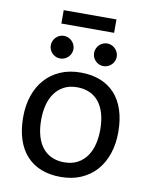

<svg xmlns="http://www.w3.org/2000/svg" viewBox="-87 -843 725 917"><g transform="rotate(10 275.0 -384.5)"><path d="M504.9 -249Q504.9 -191.9 488.8 -144.3Q472.7 -96.7 442.4 -62.7Q412.1 -28.8 368.7 -10Q325.2 8.8 270 8.8Q217.3 8.8 175.5 -7.6Q133.8 -23.9 104.7 -55.7Q75.7 -87.4 60.3 -134.3Q44.9 -181.2 44.9 -242.2Q44.9 -299.3 61 -346.4Q77.1 -393.6 107.4 -427.5Q137.7 -461.4 181.2 -480.2Q224.6 -499 279.8 -499Q332.5 -499 374.3 -482.7Q416 -466.3 445.1 -434.8Q474.1 -403.3 489.5 -356.4Q504.9 -309.6 504.9 -249ZM418 -245.1Q418 -290.5 408 -324.5Q397.9 -358.4 379.4 -381.1Q360.8 -403.8 334.2 -415.3Q307.6 -426.8 274.9 -426.8Q236.8 -426.8 209.7 -411.9Q182.6 -397 165.3 -372.1Q147.9 -347.2 139.9 -314.2Q131.8 -281.2 131.8 -245.1Q131.8 -199.7 141.8 -165.5Q151.9 -131.3 170.4 -108.6Q189 -85.9 215.3 -74.5Q241.7 -63 274.9 -63Q313 -63 340.1 -77.9Q367.2 -92.8 384.5 -117.7Q401.9 -142.6 409.9 -175.5Q418 -208.5 418 -245.1ZM169.9 -657.7Q181.2 -657.7 191.2 -653.3Q201.2 -648.9 208.7 -641.4Q216.3 -633.8 220.7 -623.8Q225.1 -613.8 225.1 -602.5Q225.1 -591.3 220.7 -581.3Q216.3 -571.3 208.7 -564Q201.2 -556.6 191.2 -552.2Q181.2 -547.9 169.9 -547.9Q158.7 -547.9 148.7 -552.2Q138.7 -556.6 131.3 -564Q124 -571.3 119.6 -581.3Q115.2 -591.3 115.2 -602.5Q115.2 -613.8 119.6 -623.8Q124 -633.8 131.3 -641.4Q138.7 -648.9 148.7 -653.3Q158.7 -657.7 169.9 -657.7ZM379.9 -657.7Q391.1 -657.7 401.1 -653.3Q411.1 -648.9 418.7 -641.4Q426.3 -633.8 430.7 -623.8Q435.1 -613.8 435.1 -602.5Q435.1 -591.3 430.7 -581.3Q426.3 -571.3 418.7 -564Q411.1 -556.6 401.1 -552.2Q391.1 -547.9 379.9 -547.9Q368.7 -547.9 358.6 -552.2Q348.6 -556.6 341.3 -564Q334 -571.3 329.6 -581.3Q325.2 -591.3 325.2 -602.5Q325.2 -613.8 329.6 -623.8Q334 -633.8 341.3 -641.4Q348.6 -648.9 358.6 -653.3Q368.7 -657.7 379.9 -657.7ZM402.8 -713.4H147V-778.3H402.8ZM0 -490.2Z"/></g></svg>

Font: Code New Roman
Style: Regular
Weight: 400
Monospace: yes
Designer: Sam Radian
Foundry: Code New Roman
Version: Version 2.00 November 29, 2014